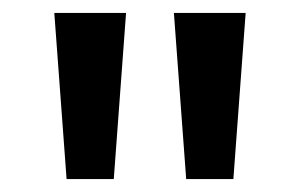

<svg xmlns="http://www.w3.org/2000/svg" viewBox="-20 -819 464 297"><path d="M175 -799 156 -542H83L64 -799ZM360 -799 341 -542H268L249 -799Z"/></svg>

Font: Noto Sans Sinhala SemiCondensed Medium
Style: Regular
Weight: 500
Width: 4
Designer: Jelle Bosma - Monotype Design Team
Foundry: Monotype Imaging Inc.
Version: Version 2.006; ttfautohint (v1.8.4.7-5d5b)